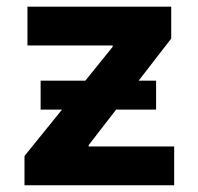

<svg xmlns="http://www.w3.org/2000/svg" viewBox="-20 -550 589 570"><path d="M52.7 -86.9 164.1 -224.6H100.6V-310.5H233.4L314.5 -411.1V-415H61.5V-530.3H488.3V-435.5L391.6 -310.5H443.4V-224.6H324.7L243.2 -119.1V-115.2H497.1V0H52.7Z"/></svg>

Font: Pretendard
Style: Bold
Weight: 700
Designer: Base glyphs from Inter by Rasmus Andersson; Hangeul glyphs from Noto Sans CJK(Source Han Sans) by Jang Soo-young and Kan
Foundry: Kil Hyung-jin
Version: Version 1.309